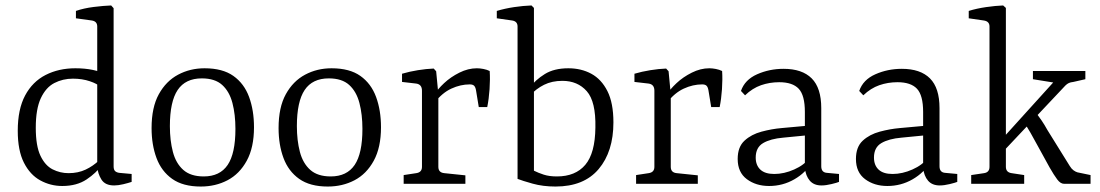

<svg xmlns="http://www.w3.org/2000/svg" viewBox="-20 -673 4026 703"><path d="M208 8Q165 8 127.5 -12.5Q90 -33 67.5 -77.5Q45 -122 45 -194Q45 -273 72 -323.5Q99 -374 147 -398.5Q195 -423 256 -423Q291 -423 320 -417Q349 -411 365 -404L347 -355Q337 -366 309 -375.5Q281 -385 247 -385Q210 -385 179 -369Q148 -353 129.5 -313.5Q111 -274 111 -205Q111 -139 128 -103Q145 -67 172.5 -53Q200 -39 231 -39Q266 -39 293.5 -52Q321 -65 343 -86L353 -69Q333 -40 297 -16Q261 8 208 8ZM396 -643V-64Q396 -51 402 -46Q408 -41 418 -40L462 -36V-7Q450 -3 431.5 1.5Q413 6 398 6Q365 6 351.5 -15.5Q338 -37 336 -63V-576Q336 -595 316 -598L258 -606V-633Q287 -643 323 -647.5Q359 -652 387 -653Z M842 -201Q842 -254 831 -296Q820 -338 793.5 -362Q767 -386 719 -386Q659 -386 630.5 -343.5Q602 -301 602 -211Q602 -159 613 -117Q624 -75 651 -51Q678 -27 726 -27Q785 -27 813.5 -69Q842 -111 842 -201ZM535 -204Q535 -280 561.5 -328Q588 -376 632 -399.5Q676 -423 729 -423Q795 -423 834.5 -395Q874 -367 892 -318Q910 -269 910 -207Q910 -133 883.5 -84.5Q857 -36 813 -13Q769 10 715 10Q650 10 610.5 -18Q571 -46 553 -94.5Q535 -143 535 -204Z M1307 -201Q1307 -254 1296 -296Q1285 -338 1258.5 -362Q1232 -386 1184 -386Q1124 -386 1095.5 -343.5Q1067 -301 1067 -211Q1067 -159 1078 -117Q1089 -75 1116 -51Q1143 -27 1191 -27Q1250 -27 1278.5 -69Q1307 -111 1307 -201ZM1000 -204Q1000 -280 1026.5 -328Q1053 -376 1097 -399.5Q1141 -423 1194 -423Q1260 -423 1299.5 -395Q1339 -367 1357 -318Q1375 -269 1375 -207Q1375 -133 1348.5 -84.5Q1322 -36 1278 -13Q1234 10 1180 10Q1115 10 1075.5 -18Q1036 -46 1018 -94.5Q1000 -143 1000 -204Z M1571 -327Q1582 -346 1606 -368.5Q1630 -391 1662 -407Q1694 -423 1726 -423Q1737 -423 1750 -420.5Q1763 -418 1773 -413Q1775 -383 1772.5 -346.5Q1770 -310 1764 -281H1733L1723 -342Q1721 -354 1716 -359Q1711 -364 1700 -364Q1666 -364 1632.5 -348.5Q1599 -333 1572 -298ZM1585 -328V-62Q1585 -41 1607 -39L1684 -31V0H1458V-32L1504 -39Q1525 -42 1525 -62V-341Q1525 -364 1504 -367L1452 -373V-403Q1479 -411 1510 -416Q1541 -421 1568 -422L1577 -412Z M1875 -576Q1875 -595 1855 -598L1799 -606V-633Q1829 -642 1862.5 -647Q1896 -652 1926 -653L1935 -644V-48Q1951 -40 1971 -33.5Q1991 -27 2019 -27Q2087 -27 2123 -69.5Q2159 -112 2160 -206Q2162 -301 2128.5 -339Q2095 -377 2039 -377Q2001 -377 1972 -362.5Q1943 -348 1920 -323L1918 -351Q1941 -381 1975 -402Q2009 -423 2061 -423Q2108 -423 2145 -403Q2182 -383 2204 -339.5Q2226 -296 2226 -225Q2226 -118 2172 -54Q2118 10 2014 10Q1968 10 1930.5 -0.5Q1893 -11 1875 -18Z M2422 -327Q2433 -346 2457 -368.5Q2481 -391 2513 -407Q2545 -423 2577 -423Q2588 -423 2601 -420.5Q2614 -418 2624 -413Q2626 -383 2623.5 -346.5Q2621 -310 2615 -281H2584L2574 -342Q2572 -354 2567 -359Q2562 -364 2551 -364Q2517 -364 2483.5 -348.5Q2450 -333 2423 -298ZM2436 -328V-62Q2436 -41 2458 -39L2535 -31V0H2309V-32L2355 -39Q2376 -42 2376 -62V-341Q2376 -364 2355 -367L2303 -373V-403Q2330 -411 2361 -416Q2392 -421 2419 -422L2428 -412Z M2796 8Q2748 8 2714.5 -17Q2681 -42 2681 -91Q2681 -135 2706 -158Q2731 -181 2768.5 -191Q2806 -201 2841 -204L2940 -213V-178L2848 -169Q2801 -165 2774 -149Q2747 -133 2747 -96Q2747 -68 2764 -52Q2781 -36 2815 -36Q2851 -36 2888 -52.5Q2925 -69 2943 -94L2951 -78Q2931 -41 2888.5 -16.5Q2846 8 2796 8ZM2693 -340Q2707 -381 2752 -401Q2797 -421 2849 -421Q2917 -421 2952 -386Q2987 -351 2987 -277V-64Q2987 -41 3009 -40L3052 -36V-7Q3045 -4 3024.5 1Q3004 6 2988 6Q2960 6 2945 -11.5Q2930 -29 2927 -58V-263Q2927 -324 2904.5 -348Q2882 -372 2833 -372Q2798 -372 2766.5 -361Q2735 -350 2708 -324Z M3229 8Q3181 8 3147.5 -17Q3114 -42 3114 -91Q3114 -135 3139 -158Q3164 -181 3201.5 -191Q3239 -201 3274 -204L3373 -213V-178L3281 -169Q3234 -165 3207 -149Q3180 -133 3180 -96Q3180 -68 3197 -52Q3214 -36 3248 -36Q3284 -36 3321 -52.5Q3358 -69 3376 -94L3384 -78Q3364 -41 3321.5 -16.5Q3279 8 3229 8ZM3126 -340Q3140 -381 3185 -401Q3230 -421 3282 -421Q3350 -421 3385 -386Q3420 -351 3420 -277V-64Q3420 -41 3442 -40L3485 -36V-7Q3478 -4 3457.5 1Q3437 6 3421 6Q3393 6 3378 -11.5Q3363 -29 3360 -58V-263Q3360 -324 3337.5 -348Q3315 -372 3266 -372Q3231 -372 3199.5 -361Q3168 -350 3141 -324Z M3536 0V-32L3583 -39Q3603 -42 3603 -62V-576Q3603 -595 3582 -598L3527 -606V-633Q3556 -642 3590.5 -647Q3625 -652 3653 -653L3663 -644V-62Q3663 -42 3684 -39L3730 -32V0ZM3876 0Q3863 0 3851 -16Q3839 -32 3823 -60L3779 -140Q3765 -166 3753 -187Q3741 -208 3729 -225L3770 -265Q3784 -246 3794 -231.5Q3804 -217 3815 -197L3897 -65Q3903 -55 3910.5 -49.5Q3918 -44 3925 -42L3973 -32V0ZM3652 -117 3648 -163 3848 -384 3855 -368 3762 -383V-413H3954V-383L3910 -373Q3900 -372 3893.5 -369Q3887 -366 3881 -360Z"/></svg>

Font: Rasa Light
Style: Regular
Weight: 300
Designer: Anna Giedrys (Yrsa+Rasa design), David Brezina (Yrsa art-direction, Rasa art-direction, design)
Foundry: Rosetta Type Foundry
Version: Version 2.004